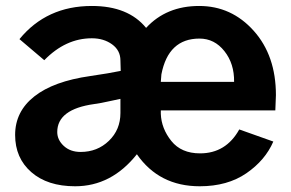

<svg xmlns="http://www.w3.org/2000/svg" viewBox="-20 -613 984 650"><path d="M31.2 -156.2Q31.2 -235.4 96.2 -286.6Q161.1 -337.9 285.2 -355.5Q351.6 -365.2 388.7 -373Q388.7 -377 388.2 -391.1Q387.7 -405.3 387.7 -408.2Q387.7 -442.4 359.4 -462.9Q331.1 -483.4 291 -483.4Q202.1 -483.4 129.9 -409.2L45.9 -480.5Q137.7 -592.8 291 -592.8Q414.1 -592.8 474.6 -518.6Q543 -592.8 654.3 -592.8Q763.7 -592.8 838.9 -508.8Q914.1 -424.8 914.1 -291Q914.1 -282.2 912.1 -239.3H524.4V-227.5Q526.4 -177.7 560.1 -135.7Q593.8 -93.8 657.2 -93.8Q745.1 -93.8 790 -174.8L905.3 -133.8Q877.9 -70.3 814 -26.4Q750 17.6 656.2 17.6Q518.6 17.6 443.4 -90.8Q357.4 17.6 234.4 17.6Q140.6 17.6 85.9 -30.3Q31.2 -78.1 31.2 -156.2ZM173.8 -166Q173.8 -139.6 195.8 -119.1Q217.8 -98.6 252.9 -98.6Q309.6 -98.6 348.6 -136.2Q387.7 -173.8 387.7 -230.5V-278.3Q380.9 -277.3 351.1 -270.5Q321.3 -263.7 298.8 -260.7Q173.8 -243.2 173.8 -166ZM524.4 -335.9H772.5Q773.4 -397.5 739.7 -439.9Q706.1 -482.4 655.3 -482.4Q549.8 -482.4 526.4 -361.3Z"/></svg>

Font: Gothic A1 ExtraBold
Style: Regular
Weight: 800
Designer: HanYang I&C Co.,Ltd.
Foundry: HanYang I&C Co.,Ltd.
Version: Version 2.50